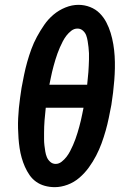

<svg xmlns="http://www.w3.org/2000/svg" viewBox="-20 -765 540 793"><path d="M206 8Q185 8 165 2.5Q145 -3 129 -14.5Q113 -26 102 -42Q91 -58 83 -76Q75 -94 69.5 -113.5Q64 -133 61 -153Q58 -173 56.5 -193.5Q55 -214 54.5 -235Q54 -256 55 -277Q56 -298 58 -319Q60 -340 63 -361Q66 -382 69 -402Q74 -429 79.5 -456Q85 -483 92.5 -509.5Q100 -536 109.5 -562Q119 -588 132.5 -613Q146 -638 162.5 -662Q179 -686 201 -704.5Q223 -723 250 -734Q277 -745 304 -745Q329 -745 352 -736Q375 -727 391.5 -710.5Q408 -694 419 -673Q430 -652 437 -629Q444 -606 448 -582Q452 -558 453.5 -533.5Q455 -509 454.5 -483.5Q454 -458 452 -433Q450 -408 447 -382.5Q444 -357 440 -332Q435 -306 429.5 -279Q424 -252 416.5 -225.5Q409 -199 399.5 -173Q390 -147 377 -122Q364 -97 347 -73.5Q330 -50 308 -31Q286 -12 259 -2Q232 8 206 8ZM184 -415H340Q341 -428 342.5 -441Q344 -454 345 -467Q346 -480 346.5 -493Q347 -506 347.5 -519Q348 -532 347.5 -545Q347 -558 345.5 -570.5Q344 -583 342 -595.5Q340 -608 336 -619Q332 -630 322.5 -638.5Q313 -647 300 -647Q286 -647 274.5 -638Q263 -629 254.5 -618Q246 -607 239.5 -594.5Q233 -582 227.5 -569.5Q222 -557 217.5 -544.5Q213 -532 209 -519Q205 -506 201.5 -493Q198 -480 195 -467.5Q192 -455 189.5 -442Q187 -429 184 -415ZM210 -88Q223 -88 234.5 -97Q246 -106 254.5 -117Q263 -128 269.5 -140.5Q276 -153 281.5 -165.5Q287 -178 291.5 -190.5Q296 -203 300 -216Q304 -229 307.5 -242Q311 -255 314 -267.5Q317 -280 319.5 -293Q322 -306 325 -320H169Q168 -307 166.5 -294Q165 -281 164 -268Q163 -255 162.5 -242Q162 -229 162 -216Q162 -203 162 -190Q162 -177 163.5 -164.5Q165 -152 167 -139.5Q169 -127 173.5 -116Q178 -105 187.5 -96.5Q197 -88 210 -88Z"/></svg>

Font: Iosevka Curly Oblique
Style: Bold
Weight: 700
Italic angle: -9°
Monospace: yes
Designer: Belleve Invis
Foundry: Belleve Invis
Version: Version 11.1.0; ttfautohint (v1.8.3)